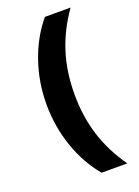

<svg xmlns="http://www.w3.org/2000/svg" viewBox="-164 -840 739 1019"><g transform="rotate(-20 206.0 -330.0)"><path d="M226 110Q154 24 114.5 -90.5Q75 -205 75 -330Q75 -455 114.5 -569.5Q154 -684 226 -770H371Q301 -671 267 -563.5Q233 -456 233 -330Q233 -204 267 -96.5Q301 11 371 110Z"/></g></svg>

Font: M PLUS 1 Thin ExtraBold
Style: Regular
Weight: 800
Version: Version 1.001